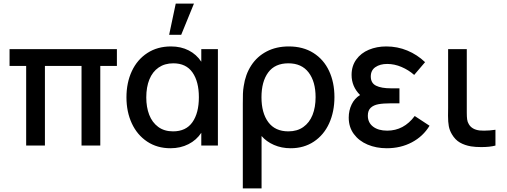

<svg xmlns="http://www.w3.org/2000/svg" viewBox="-20 -815 2838 1075"><path d="M231.5 0H126.5V-446H33.5V-540H634.5V-446H541.5V0H436.5V-446H231.5Z M964 -795H1066L994.5 -620H927ZM1107 -540H1200V0H1107V-71.5Q1080 -30.5 1035.2 -7.8Q990.5 15 934.5 15Q860 15 804 -22.2Q748 -59.5 718 -124.2Q688 -189 688 -270Q688 -352 718.2 -416.8Q748.5 -481.5 805 -518.2Q861.5 -555 937.5 -555Q993 -555 1036.5 -532.8Q1080 -510.5 1107 -469.5ZM1093.5 -270.5Q1093.5 -358 1057.8 -409.2Q1022 -460.5 950.5 -460.5Q902.5 -460.5 868.2 -437Q834 -413.5 816.5 -370.5Q799 -327.5 799 -269.5Q799 -215 815.5 -172.2Q832 -129.5 865.8 -104.5Q899.5 -79.5 949 -79.5Q1021.5 -79.5 1057.5 -131Q1093.5 -182.5 1093.5 -270.5Z M1339.5 -233.5Q1339.5 -269 1340.2 -290.8Q1341 -312.5 1344.5 -332.5Q1354 -398.5 1386.8 -448.8Q1419.5 -499 1473.2 -527Q1527 -555 1597 -555Q1677 -555 1734.8 -518.5Q1792.5 -482 1822.5 -417.8Q1852.5 -353.5 1852.5 -271.5Q1852.5 -189.5 1822.8 -124.2Q1793 -59 1737.2 -22Q1681.5 15 1607.5 15Q1556.5 15 1514 -3.5Q1471.5 -22 1444.5 -53.5V240H1339.5ZM1747 -271Q1747 -358 1708 -409.2Q1669 -460.5 1594.5 -460.5Q1519.5 -460.5 1481.8 -409.5Q1444 -358.5 1444 -270.5Q1444 -182.5 1482.2 -131Q1520.5 -79.5 1594.5 -79.5Q1644 -79.5 1678.2 -103.8Q1712.5 -128 1729.8 -171.2Q1747 -214.5 1747 -271Z M2385 -111Q2349 -51.5 2286.2 -18.2Q2223.5 15 2145.5 15Q2086.5 15 2038 -5.5Q1989.5 -26 1961 -64.8Q1932.5 -103.5 1932.5 -156.5Q1932.5 -196.5 1948.8 -230.2Q1965 -264 1996 -283Q1948.5 -330.5 1948.5 -395.5Q1948.5 -445.5 1974.8 -481.8Q2001 -518 2045.2 -536.5Q2089.5 -555 2142.5 -555Q2205 -555 2260.5 -532Q2316 -509 2360 -467L2299 -395.5Q2268 -423 2228.2 -440Q2188.5 -457 2148 -457Q2108 -457 2082 -439.2Q2056 -421.5 2056 -386.5Q2056 -350 2085.5 -335.2Q2115 -320.5 2169 -320.5H2216.5V-236.5H2168.5Q2126 -236.5 2098.8 -231.5Q2071.5 -226.5 2055.5 -211.5Q2039.5 -196.5 2039.5 -167.5Q2039.5 -128.5 2068.8 -106Q2098 -83.5 2148 -83.5Q2241 -83.5 2302 -165.5Z M2510 -63.5Q2497 -85.5 2492.8 -108.8Q2488.5 -132 2488.5 -166.5L2489 -212.5V-540H2593.5V-217.5V-184.5Q2593.5 -161 2595.5 -146.5Q2597.5 -132 2604.5 -120.5Q2621.5 -90 2665.5 -84.5Q2681.5 -83.5 2690.5 -83.5Q2720.5 -83.5 2754 -88.5V0Q2723 8.5 2674.5 8.5Q2642 8.5 2617 4.5Q2582 -1.5 2555.2 -16.8Q2528.5 -32 2510 -63.5Z"/></svg>

Font: Hauora SemiBold
Style: Regular
Weight: 600
Designer: Wayne Shih
Foundry: WCYS
Version: Version 1.001